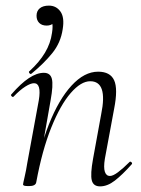

<svg xmlns="http://www.w3.org/2000/svg" viewBox="-20 -654 503 683"><path d="M92 -392Q88 -389 84.5 -394Q81 -399 85 -401Q120 -433 140 -466.5Q160 -500 165 -537Q169 -562 165 -574.5Q161 -587 153 -591L180 -598Q181 -581 171 -572Q161 -563 146 -563Q129 -563 119.5 -572.5Q110 -582 110 -598Q110 -615 121.5 -624.5Q133 -634 154 -634Q180 -634 195 -613Q210 -592 203 -550Q196 -502 166 -465Q136 -428 92 -392ZM336 9Q312 9 306.5 -12.5Q301 -34 311 -89L340 -248Q364 -365 301 -365Q268 -365 231.5 -323Q195 -281 162.5 -200.5Q130 -120 109 -6L98 -7Q119 -123 154 -211.5Q189 -300 234.5 -349.5Q280 -399 329 -399Q372 -399 386 -368.5Q400 -338 386 -267L353 -89Q348 -58 353 -43Q358 -28 371 -28Q382 -28 400 -41.5Q418 -55 440 -77Q443 -81 447.5 -77Q452 -73 448 -69Q415 -32 388.5 -11.5Q362 9 336 9ZM83 8Q70 8 66 6.5Q62 5 62 2Q62 -1 67.5 -24.5Q73 -48 77 -74L118 -297Q128 -358 101 -358Q89 -358 70 -346Q51 -334 29 -311Q26 -307 21.5 -311.5Q17 -316 21 -319Q54 -357 82.5 -376Q111 -395 136 -395Q159 -395 164.5 -373.5Q170 -352 160 -297L109 -6Q107 8 83 8Z"/></svg>

Font: Cormorant Light Light
Style: Italic
Weight: 300
Italic angle: -10°
Version: Version 4.000